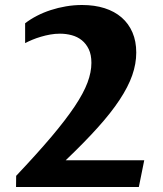

<svg xmlns="http://www.w3.org/2000/svg" viewBox="-20 -745 651 765"><path d="M44.4 -44.4Q127.9 -132.8 185.1 -200.4Q242.2 -268.1 277.6 -321Q313 -374 328.6 -415.8Q344.2 -457.5 344.2 -494.6Q344.2 -526.9 333.7 -548.8Q323.2 -570.8 305.9 -584.7Q288.6 -598.6 265.9 -604.7Q243.2 -610.8 218.8 -610.8Q199.2 -610.8 180.2 -607.4Q161.1 -604 143.1 -598.6Q125 -593.3 109.1 -586.7Q93.3 -580.1 80.1 -573.2V-652.3Q101.1 -668.5 127 -681.9Q152.8 -695.3 182.1 -704.8Q211.4 -714.4 242.9 -719.7Q274.4 -725.1 307.1 -725.1Q356.9 -725.1 396.7 -712.4Q436.5 -699.7 464.6 -675.3Q492.7 -650.9 507.8 -615.7Q522.9 -580.6 522.9 -535.6Q522.9 -490.7 506.8 -444.8Q490.7 -398.9 456.5 -347.2Q422.4 -295.4 369.1 -236.3Q315.9 -177.2 241.7 -106.4H554.7L533.2 0H43.9Z"/></svg>

Font: Proza Libre
Style: Bold
Weight: 700
Designer: Jasper de Waard
Foundry: Jasper de Waard
Version: Version 1.000; ttfautohint (v1.4.1.8-43bc)